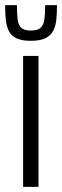

<svg xmlns="http://www.w3.org/2000/svg" viewBox="-36 -728 242 748"><path d="M54 0V-510H114V0ZM84 -569Q49 -569 28 -579Q7 -589 -2 -608Q-11 -627 -13.5 -652Q-16 -677 -16 -708H30Q30 -675 32.5 -653Q35 -631 46.5 -620Q58 -609 84 -609Q111 -609 122.5 -620Q134 -631 137 -653Q140 -675 140 -708H186Q186 -677 183.5 -652Q181 -627 171.5 -608.5Q162 -590 141.5 -579.5Q121 -569 84 -569Z"/></svg>

Font: Saira ExtraCondensed
Style: Regular
Weight: 400
Width: 2
Designer: Hector Gatti with collaboration of the Omnibus-Type team
Foundry: Omnibus-Type
Version: Version 1.101